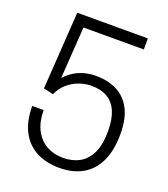

<svg xmlns="http://www.w3.org/2000/svg" viewBox="-130 -778 770 882"><g transform="rotate(20 255.5 -337.0)"><path d="M261 12Q196 12 148 -13.5Q100 -39 74 -89.5Q48 -140 48 -213H104Q104 -154 125.5 -114.5Q147 -75 182.5 -56Q218 -37 261 -37Q307 -37 341.5 -56Q376 -75 395.5 -116Q415 -157 415 -223Q415 -280 399 -318Q383 -356 351.5 -374.5Q320 -393 273 -393Q242 -393 212 -382Q182 -371 157.5 -349.5Q133 -328 119 -296L71 -307L96 -686H441V-632H146L129 -379Q145 -397 166.5 -411.5Q188 -426 216 -434.5Q244 -443 277 -443Q334 -443 378 -421.5Q422 -400 447.5 -353Q473 -306 473 -229Q473 -151 448 -97Q423 -43 375.5 -15.5Q328 12 261 12Z"/></g></svg>

Font: Archivo SemiCondensed ExtraLight
Style: Regular
Weight: 250
Width: 4
Designer: Hector Gatti
Foundry: Omnibus-Type
Version: Version 2.001